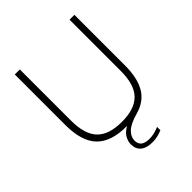

<svg xmlns="http://www.w3.org/2000/svg" viewBox="-253 -891 1242 1242"><g transform="rotate(-45 368.0 -270.0)"><path d="M416.5 200.5Q362 200.5 334 177.2Q306 154 306 111Q306 83.5 321.2 56.5Q336.5 29.5 373.5 9H368.5Q228.5 9 161.8 -59.5Q95 -128 95 -277.5V-740H141V-271.5Q141 -146.5 195.8 -89.8Q250.5 -33 368.5 -33Q486 -33 541 -89.8Q596 -146.5 596 -271.5V-740H640.5V-277.5Q640.5 -162 600.2 -94.2Q560 -26.5 473 -3Q399.5 17.5 369.8 47Q340 76.5 340 110.5Q340 171 417 171Q438 171 458.5 166.2Q479 161.5 506 151V181Q461 200.5 416.5 200.5Z"/></g></svg>

Font: Encode Sans SemiExpanded SemiExpanded ExtraLight
Style: Regular
Weight: 200
Width: 6
Designer: Multiple Designers
Foundry: Impallari Type
Version: Version 3.000; ttfautohint (v1.8.3) -l 8 -r 50 -G 200 -x 14 